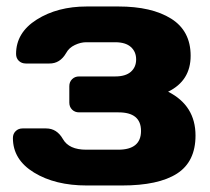

<svg xmlns="http://www.w3.org/2000/svg" viewBox="-20 -565 651 595"><path d="M20 -137.2Q20 -150.4 28.6 -158.7Q37.1 -167 49.8 -167H123Q156.2 -167 175 -134Q193.8 -101.1 247.1 -101.1H346.2Q417 -101.1 417 -159.2Q417 -217.3 346.2 -216.8H225.1Q211.9 -216.8 203.4 -225.3Q194.8 -233.9 194.8 -247.1V-297.9Q194.8 -311 203.4 -319.6Q211.9 -328.1 225.1 -328.1H336.9Q369.1 -328.1 385.5 -342.5Q401.9 -356.9 401.9 -380.9Q401.9 -404.8 385.5 -419.4Q369.1 -434.1 336.9 -434.1H247.1Q230 -434.1 211.9 -425.5Q193.8 -417 185.1 -400.9Q166 -367.7 132.8 -368.2H60.1Q46.9 -368.2 38.3 -376.5Q29.8 -384.8 29.8 -397.9Q29.8 -463.9 94 -504.4Q158.2 -544.9 249 -544.9H347.2Q450.2 -544.9 510.5 -507.1Q570.8 -469.2 570.8 -392.1Q570.8 -314.9 501 -280.8Q585.9 -237.8 585.9 -145Q585.9 -64 528.6 -27.1Q471.2 9.8 357.9 9.8H249Q150.9 9.8 85.4 -30.3Q20 -70.3 20 -137.2Z"/></svg>

Font: Days One
Style: Regular
Weight: 400
Designer: Alexander Kalachev, Alexey Maslov, Jovanny Lemonad
Foundry: Alexander Kalachev, Alexey Maslov, Jovanny Lemonad
Version: Version 1.002